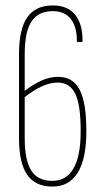

<svg xmlns="http://www.w3.org/2000/svg" viewBox="-20 -681 382 707"><path d="M173 6Q110 6 80 -37.5Q50 -81 50 -173V-481Q50 -574 80.5 -617.5Q111 -661 175 -661Q228 -661 256 -627.5Q284 -594 284 -530Q284 -526 280 -526H267Q263 -526 263 -530Q263 -584 240 -612Q217 -640 175 -640Q121 -640 96 -602Q71 -564 71 -481V-174Q71 -91 95 -53Q119 -15 173 -15Q224 -15 250.5 -60.5Q277 -106 277 -196V-202Q277 -295 257 -336Q237 -377 192 -377Q165 -377 134 -363Q103 -349 64 -318V-341Q101 -370 132 -384Q163 -398 195 -398Q248 -398 273 -351Q298 -304 298 -198Q298 -97 266.5 -45.5Q235 6 173 6Z"/></svg>

Font: Sofia Sans Extra Condensed Thin
Style: Regular
Weight: 250
Version: Version 4.100